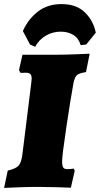

<svg xmlns="http://www.w3.org/2000/svg" viewBox="-37 -915 489 940"><path d="M267 -125Q267 -103 272.5 -95Q278 -87 292 -87Q305 -87 313 -88Q321 -89 323 -90L329 -80L310 4Q290 3 240 1.5Q190 0 147 0Q108 0 54 2Q0 4 -17 5L1 -80Q41 -89 54.5 -104.5Q68 -120 73 -162L116 -508Q118 -526 118 -530Q118 -547 111 -553Q104 -559 88 -559L64 -558L56 -572L73 -647H232Q276 -647 328.5 -649Q381 -651 402 -652L384 -562Q351 -557 340 -547.5Q329 -538 323 -510Q308 -428 287.5 -290Q267 -152 267 -125ZM135 -686 110 -697 75 -763Q100 -820 147.5 -857.5Q195 -895 264 -895Q337 -895 378.5 -854.5Q420 -814 432 -755L385 -697L358 -694Q348 -728 322 -744Q296 -760 260 -760Q221 -760 187.5 -740.5Q154 -721 135 -686Z"/></svg>

Font: Alegreya Black
Style: Italic
Weight: 900
Italic angle: -7°
Designer: Juan Pablo del Peral
Foundry: Huerta Tipografica
Version: Version 2.007; ttfautohint (v1.6)